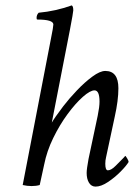

<svg xmlns="http://www.w3.org/2000/svg" viewBox="-20 -689 499 715"><path d="M372.1 -424.8Q420.9 -424.8 420.9 -360.4Q420.9 -314.9 407.2 -253.9L375 -103.5Q372.1 -91.8 372.1 -79.1Q372.1 -54.7 381.8 -54.7Q394 -54.7 411.1 -72Q428.2 -89.4 440.4 -101.6L446.3 -108.4Q448.2 -108.4 453.6 -99.1Q459 -89.8 459 -85.9Q450.7 -71.8 429 -49.8Q407.2 -27.8 381.8 -11Q356.4 5.9 335.9 5.9Q320.3 5.9 311.5 -8.3Q302.7 -22.5 302.7 -44.9Q302.7 -59.6 309.6 -96.7L343.8 -257.8Q350.6 -291 350.6 -310.5Q350.6 -352.5 332 -352.5Q315.9 -352.5 288.6 -328.4Q261.2 -304.2 231.7 -264.2Q202.1 -224.1 178.2 -175Q154.3 -126 144.5 -76.2L127.9 0Q114.7 3.9 97.7 3.9Q81.1 3.9 64.5 0L169.9 -545.9Q178.7 -589.4 178.7 -597.7Q178.7 -616.2 119.1 -616.2Q116.2 -616.2 116.2 -622.1Q116.2 -633.8 124 -641.6Q187.5 -647.5 247.1 -668.9Q252.9 -666 252.9 -650.4Q252.9 -643.6 240.2 -577.1L172.9 -232.4Q182.1 -249 215.3 -293Q237.3 -321.8 266.4 -352.3Q295.4 -382.8 324 -403.8Q352.5 -424.8 372.1 -424.8Z"/></svg>

Font: Metal
Style: Regular
Weight: 400
Designer: Danh Hong
Version: Version 8.002; ttfautohint (v1.8.3)